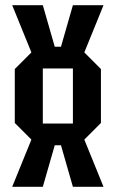

<svg xmlns="http://www.w3.org/2000/svg" viewBox="-20 -720 446 740"><path d="M37 -246V-454L101 -518L27 -700H145L191 -540H215L261 -700H379L305 -518L369 -454V-246L305 -182L379 0H261L215 -160H191L145 0H27L101 -182ZM145 -244H261V-456H145Z"/></svg>

Font: Tektur Condensed Medium
Style: Regular
Weight: 500
Width: 3
Designer: Adam Jagosz
Foundry: Adam Jagosz
Version: Version 1.005;gftools[0.9.30]